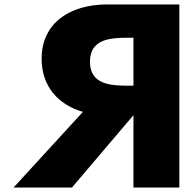

<svg xmlns="http://www.w3.org/2000/svg" viewBox="-20 -845 869 865"><path d="M788 -825V0H581.2V-326L304 0H41L353.5 -341C242.3 -373 167.5 -456 167.5 -580C167.5 -742 295.2 -825 463.5 -825ZM581.2 -459V-675H557C478.8 -675 385.3 -670 385.3 -567C385.3 -464 478.8 -459 557 -459Z"/></svg>

Font: Hussar
Style: BdWide
Weight: 700
Foundry: Cannot Into Space Fonts
Version: Version 2.00